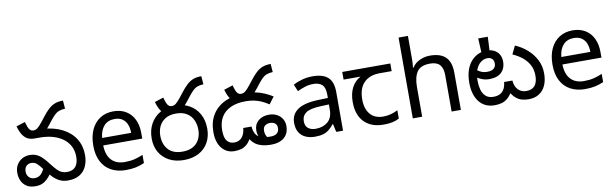

<svg xmlns="http://www.w3.org/2000/svg" viewBox="-48 -1263 5688 1778"><g transform="rotate(-10 2796.5 -374.0)"><path d="M239 -425Q210 -425 183.5 -436Q157 -447 135 -477.5Q113 -508 97 -564L180 -591Q195 -536 209 -518Q223 -500 245 -500Q265 -500 282.5 -512.5Q300 -525 332 -565L363 -605Q397 -649 425.5 -675Q454 -701 486 -713Q518 -725 562 -725L568 -648Q533 -646 509.5 -637Q486 -628 466.5 -608.5Q447 -589 421 -556L398 -526Q370 -490 345 -468Q320 -446 294.5 -435.5Q269 -425 239 -425ZM481 12Q435 12 400 -6Q365 -24 335.5 -56Q306 -88 273 -131Q244 -171 223 -189Q202 -207 172 -207Q144 -207 125.5 -189Q107 -171 107 -136Q107 -105 126.5 -84Q146 -63 180 -63Q214 -63 236.5 -83Q259 -103 275 -141L328 -81Q309 -54 288 -33Q267 -12 240.5 0Q214 12 175 12Q122 12 90 -10Q58 -32 43.5 -66.5Q29 -101 29 -138Q29 -182 48 -214Q67 -246 99 -264Q131 -282 170 -282Q206 -282 234 -269.5Q262 -257 289 -230.5Q316 -204 348 -161Q375 -126 396 -105Q417 -84 438 -75.5Q459 -67 486 -67Q539 -67 566 -99Q593 -131 593 -192Q593 -249 570 -292.5Q547 -336 506 -365.5Q465 -395 410 -410Q355 -425 292 -425H243L326 -500Q437 -493 515.5 -452.5Q594 -412 635 -345.5Q676 -279 676 -194Q676 -135 655 -88Q634 -41 590.5 -14.5Q547 12 481 12Z M1003 -546Q1072 -546 1121.5 -516Q1171 -486 1197.5 -431.5Q1224 -377 1224 -304V-251H857Q859 -160 903.5 -112.5Q948 -65 1028 -65Q1079 -65 1118.5 -74.5Q1158 -84 1200 -102V-25Q1159 -7 1119 1.5Q1079 10 1024 10Q948 10 889.5 -21Q831 -52 798.5 -113.5Q766 -175 766 -264Q766 -352 795.5 -415Q825 -478 878.5 -512Q932 -546 1003 -546ZM1002 -474Q939 -474 902.5 -433.5Q866 -393 859 -321H1132Q1132 -367 1118 -401Q1104 -435 1075.5 -454.5Q1047 -474 1002 -474Z M1540 -425Q1511 -425 1484.5 -436Q1458 -447 1436 -477.5Q1414 -508 1398 -564L1481 -591Q1496 -536 1510 -518Q1524 -500 1546 -500Q1566 -500 1583.5 -512.5Q1601 -525 1633 -565L1664 -605Q1698 -649 1726.5 -675Q1755 -701 1787 -713Q1819 -725 1863 -725L1869 -648Q1834 -646 1810.5 -637Q1787 -628 1767.5 -608.5Q1748 -589 1722 -556L1699 -526Q1671 -490 1646 -468Q1621 -446 1595.5 -435.5Q1570 -425 1540 -425ZM1310 -236Q1310 -314 1343 -373.5Q1376 -433 1434.5 -466.5Q1493 -500 1571 -500Q1650 -500 1708.5 -467.5Q1767 -435 1800 -376Q1833 -317 1833 -237Q1833 -163 1801 -106.5Q1769 -50 1710 -19Q1651 12 1571 12Q1492 12 1433.5 -19Q1375 -50 1342.5 -105.5Q1310 -161 1310 -236ZM1393 -248Q1393 -167 1438 -117Q1483 -67 1571 -67Q1631 -67 1670.5 -89.5Q1710 -112 1730 -152Q1750 -192 1750 -242Q1750 -293 1730.5 -334.5Q1711 -376 1671.5 -400.5Q1632 -425 1571 -425Q1510 -425 1470.5 -400.5Q1431 -376 1412 -336Q1393 -296 1393 -248Z M2192 -425Q2163 -425 2136.5 -436Q2110 -447 2088 -477.5Q2066 -508 2050 -564L2133 -591Q2148 -536 2162 -518Q2176 -500 2198 -500Q2218 -500 2235.5 -512.5Q2253 -525 2285 -565L2316 -605Q2350 -649 2378.5 -675Q2407 -701 2439 -713Q2471 -725 2515 -725L2521 -648Q2486 -646 2462.5 -637Q2439 -628 2419.5 -608.5Q2400 -589 2374 -556L2351 -526Q2323 -490 2298 -468Q2273 -446 2247.5 -435.5Q2222 -425 2192 -425ZM2394 12Q2339 12 2300 0.5Q2261 -11 2236 -32.5Q2211 -54 2194 -84L2210 -91Q2189 -48 2163 -25.5Q2137 -3 2108 4.5Q2079 12 2046 12Q1973 12 1928 -43Q1883 -98 1883 -194Q1883 -291 1925.5 -359Q1968 -427 2046.5 -463.5Q2125 -500 2231 -500Q2284 -500 2329 -490.5Q2374 -481 2413.5 -464Q2453 -447 2490 -424L2441 -358Q2407 -380 2374 -395Q2341 -410 2305 -417.5Q2269 -425 2225 -425Q2143 -425 2085 -398.5Q2027 -372 1996.5 -321Q1966 -270 1966 -197Q1966 -127 1990.5 -97Q2015 -67 2058 -67Q2105 -67 2131.5 -99.5Q2158 -132 2162 -185H2240Q2242 -146 2258.5 -116Q2275 -86 2311 -76Q2328 -69 2349.5 -66Q2371 -63 2398 -63Q2439 -63 2459 -80.5Q2479 -98 2479 -129Q2479 -160 2460.5 -174Q2442 -188 2413 -188Q2386 -188 2366.5 -173.5Q2347 -159 2347 -124Q2347 -99 2357 -79Q2367 -59 2381 -46L2315 -35Q2301 -57 2289 -83Q2277 -109 2277 -141Q2277 -197 2315.5 -231Q2354 -265 2417 -265Q2459 -265 2491 -248Q2523 -231 2541 -201.5Q2559 -172 2559 -135Q2559 -97 2546.5 -69.5Q2534 -42 2511.5 -24Q2489 -6 2459 3Q2429 12 2394 12Z M2876 -545Q2974 -545 3021 -502Q3068 -459 3068 -365V0H3004L2987 -76H2983Q2960 -47 2935.5 -27.5Q2911 -8 2879.5 1Q2848 10 2803 10Q2755 10 2716.5 -7Q2678 -24 2656 -59.5Q2634 -95 2634 -149Q2634 -229 2697 -272.5Q2760 -316 2891 -320L2982 -323V-355Q2982 -422 2953 -448Q2924 -474 2871 -474Q2829 -474 2791 -461.5Q2753 -449 2720 -433L2693 -499Q2728 -518 2776 -531.5Q2824 -545 2876 -545ZM2902 -259Q2802 -255 2763.5 -227Q2725 -199 2725 -148Q2725 -103 2752.5 -82Q2780 -61 2823 -61Q2891 -61 2936 -98.5Q2981 -136 2981 -214V-262Z M3450 10Q3332 10 3267 -57Q3202 -124 3202 -245Q3202 -325 3231 -380.5Q3260 -436 3314 -465H3155V-537H3607V-465H3494Q3400 -465 3346.5 -411.5Q3293 -358 3293 -252Q3293 -165 3336 -114.5Q3379 -64 3459 -64Q3496 -64 3530 -73.5Q3564 -83 3596 -99V-21Q3567 -5 3532 2.5Q3497 10 3450 10Z M3812 -537Q3812 -518 3810.5 -498Q3809 -478 3807 -462H3813Q3830 -490 3856 -508Q3882 -526 3914 -535.5Q3946 -545 3980 -545Q4045 -545 4088.5 -524.5Q4132 -504 4154 -461Q4176 -418 4176 -349V0H4089V-343Q4089 -408 4060 -440Q4031 -472 3969 -472Q3879 -472 3845.5 -421.5Q3812 -371 3812 -277V0H3724V-760H3812Z M4812 12Q4775 12 4745 2.5Q4715 -7 4690.5 -29Q4666 -51 4644 -90L4665 -91Q4642 -49 4615 -26.5Q4588 -4 4557.5 4Q4527 12 4493 12Q4445 12 4408.5 -5.5Q4372 -23 4347 -55.5Q4322 -88 4309 -133Q4296 -178 4296 -232Q4296 -301 4313.5 -352Q4331 -403 4361 -435.5Q4391 -468 4427.5 -484Q4464 -500 4502 -500Q4545 -500 4575.5 -484.5Q4606 -469 4622.5 -440.5Q4639 -412 4639 -373Q4639 -333 4622.5 -301.5Q4606 -270 4572 -252.5Q4538 -235 4484 -235Q4451 -235 4421 -246Q4391 -257 4368.5 -273Q4346 -289 4333 -304L4357 -366Q4365 -355 4381.5 -340.5Q4398 -326 4422.5 -315.5Q4447 -305 4479 -305Q4519 -305 4539.5 -322Q4560 -339 4560 -369Q4560 -398 4544 -413.5Q4528 -429 4501 -429Q4466 -429 4437.5 -407Q4409 -385 4392 -343.5Q4375 -302 4375 -242V-234Q4375 -193 4385.5 -154.5Q4396 -116 4422.5 -91.5Q4449 -67 4495 -67Q4534 -67 4559.5 -81.5Q4585 -96 4598.5 -123Q4612 -150 4615 -185H4693Q4696 -144 4712 -118Q4728 -92 4752 -79.5Q4776 -67 4804 -67Q4859 -67 4885 -99.5Q4911 -132 4911 -193Q4911 -251 4887.5 -294.5Q4864 -338 4824.5 -369.5Q4785 -401 4735 -423L4772 -500Q4834 -474 4884 -430Q4934 -386 4964 -328Q4994 -270 4994 -199Q4994 -132 4971.5 -84.5Q4949 -37 4908.5 -12.5Q4868 12 4812 12ZM4539 -624 4532 -478H4456L4449 -624Z M5321 -546Q5390 -546 5439.5 -516Q5489 -486 5515.5 -431.5Q5542 -377 5542 -304V-251H5175Q5177 -160 5221.5 -112.5Q5266 -65 5346 -65Q5397 -65 5436.5 -74.5Q5476 -84 5518 -102V-25Q5477 -7 5437 1.5Q5397 10 5342 10Q5266 10 5207.5 -21Q5149 -52 5116.5 -113.5Q5084 -175 5084 -264Q5084 -352 5113.5 -415Q5143 -478 5196.5 -512Q5250 -546 5321 -546ZM5320 -474Q5257 -474 5220.5 -433.5Q5184 -393 5177 -321H5450Q5450 -367 5436 -401Q5422 -435 5393.5 -454.5Q5365 -474 5320 -474Z"/></g></svg>

Font: ltelugu15
Style: Book
Weight: 400
Designer: Jelle Bosma - Monotype Design Team
Foundry: Monotype Imaging Inc.
Version: Version 2.003